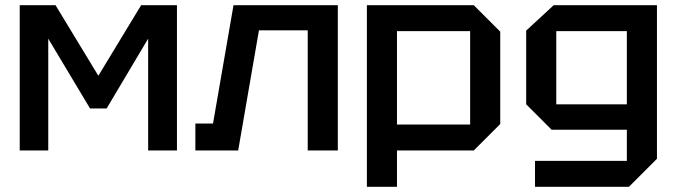

<svg xmlns="http://www.w3.org/2000/svg" viewBox="-20 -580 2608 740"><path d="M56 0V-560H194L359 -288L524 -560H662V0H551V-431L391 -162H327L166 -431V0Z M1282 -560V0H1166V-463H978L898 0H733V-104H801L880 -560Z M1394 140V-560H1806L1908 -458V-102L1806 0H1510V140ZM1792 -460H1510V-100H1792Z M2042 140V40H2396V-80H2106L2008 -178V-462L2114 -560H2512V32L2404 140ZM2124 -460V-178H2396V-460Z"/></svg>

Font: Tektur Medium
Style: Regular
Weight: 500
Designer: Adam Jagosz
Foundry: Adam Jagosz
Version: Version 1.005;gftools[0.9.30]